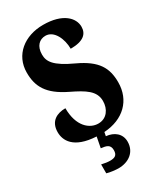

<svg xmlns="http://www.w3.org/2000/svg" viewBox="-234 -813 972 1140"><g transform="rotate(-30 252.0 -243.0)"><path d="M226 238C298 238 352 197 352 127C352 73 311 40 256 35L261 9C395 1 480 -83 480 -206C480 -304 444 -370 317 -429C193 -486 170 -526 170 -574C170 -632 202 -661 243 -661C302 -661 335 -586 335 -519C425 -519 456 -553 456 -601C456 -661 398 -724 263 -724C136 -724 38 -648 38 -526C38 -432 73 -363 199 -302C290 -258 346 -224 346 -155C346 -100 314 -52 256 -52C197 -52 131 -104 131 -229C75 -229 20 -205 20 -128C20 -73 53 1 208 9L194 82C229 86 256 91 256 130C256 166 237 174 205 174C190 174 169 171 148 166V227C169 234 210 238 226 238Z"/></g></svg>

Font: Noto Serif Hebrew ExtraCondensed Black
Style: Regular
Weight: 900
Width: 2
Designer: Monotype Design Team
Foundry: Monotype Imaging Inc.
Version: Version 2.004